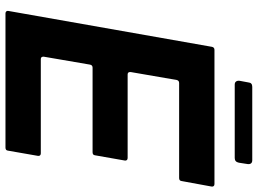

<svg xmlns="http://www.w3.org/2000/svg" viewBox="-140 -801 941 701"><g transform="rotate(90 330.5 -450.5)"><path d="M530 -9Q529 0 519 0H29Q24 0 21.5 -3Q19 -6 20 -11L151 -754Q153 -763 162 -763H652Q657 -763 659.5 -760Q662 -757 661 -752L641 -643Q640 -634 630 -634H283Q274 -634 272 -625L243 -457V-455Q243 -446 252 -446H557Q562 -446 564.5 -443Q567 -440 566 -435L547 -327Q546 -318 536 -318H227Q218 -318 216 -309L187 -140V-138Q187 -129 196 -129H540Q545 -129 547.5 -126Q550 -123 549 -118ZM289 -837Q281 -837 277.5 -842Q274 -847 275 -855L281 -887Q282 -901 297 -901H565Q573 -901 576.5 -896.5Q580 -892 579 -884L574 -852Q571 -837 557 -837Z"/></g></svg>

Font: Open Sauce Two
Style: Bold Italic
Weight: 700
Italic angle: -10°
Designer: Alfredo Marco Pradil
Foundry: Creative Sauce Fz LLC
Version: Version 1.477